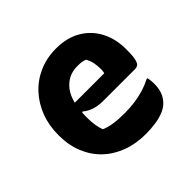

<svg xmlns="http://www.w3.org/2000/svg" viewBox="-143 -713 885 885"><g transform="rotate(-45 300.0 -270.0)"><path d="M324 -556Q395 -556 445.5 -526.5Q496 -497 523.5 -445Q551 -393 551 -325V-320Q551 -279 546 -260Q541 -241 533 -236Q525 -231 516 -231H308Q275 -231 248.5 -240Q222 -249 206 -264L184 -254L190 -318H401Q403 -324 403.5 -331.5Q404 -339 404 -344Q404 -364 400 -384.5Q396 -405 385 -422Q374 -426 364.5 -427.5Q355 -429 336 -429Q275 -429 237.5 -381Q200 -333 200 -234V-231Q200 -203 203.5 -180.5Q207 -158 214 -140Q237 -130 266.5 -125.5Q296 -121 339 -121Q371 -121 402 -125Q433 -129 463 -138Q493 -147 520 -161H526Q528 -151 529 -141.5Q530 -132 530 -123Q530 -89 521 -66.5Q512 -44 495 -27Q479 -11 454 -1.5Q429 8 399.5 12Q370 16 338 16Q274 16 221 -4Q168 -24 130 -60.5Q92 -97 71 -148.5Q50 -200 50 -263V-266Q50 -328 70 -380.5Q90 -433 126.5 -472.5Q163 -512 213.5 -534Q264 -556 324 -556Z"/></g></svg>

Font: Recursive Casual ExtraBold
Style: Regular
Weight: 800
Version: Version 1.047